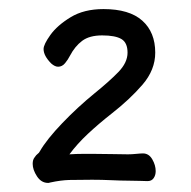

<svg xmlns="http://www.w3.org/2000/svg" viewBox="-20 -729 420 423"><path d="M133 -389Q148 -390 163 -390Q178 -390 187 -390Q207 -390 228.5 -389.5Q250 -389 262 -389Q270 -389 280 -390Q290 -391 295 -391Q308 -391 315.5 -378Q323 -365 323 -352Q323 -343 318.5 -336.5Q314 -330 305 -330Q301 -330 288.5 -330.5Q276 -331 261 -331Q247 -331 225.5 -332Q204 -333 183 -333Q152 -333 133 -332.5Q114 -332 91 -327Q90 -327 89 -326.5Q88 -326 86 -326Q71 -326 61.5 -340.5Q52 -355 52 -368Q52 -377 56 -382Q60 -388 63 -390Q66 -392 68 -396Q83 -422 117 -457.5Q151 -493 189 -524Q220 -549 240.5 -570Q261 -591 261 -613Q261 -635 247.5 -643Q234 -651 205 -651Q177 -651 161 -639Q145 -627 134 -606Q130 -598 123.5 -590Q117 -582 108 -582Q101 -582 93 -589Q76 -606 76 -621Q76 -631 91 -652Q106 -673 135.5 -691Q165 -709 208 -709Q265 -709 293.5 -683.5Q322 -658 322 -613Q322 -575 294 -542.5Q266 -510 225 -478Q197 -456 173.5 -434Q150 -412 133 -389Z"/></svg>

Font: Moon Stars Kai T
Style: Regular
Weight: 400
Designer: GuiWonder
Version: Version 1.101